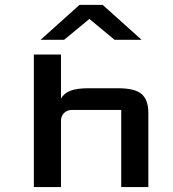

<svg xmlns="http://www.w3.org/2000/svg" viewBox="-20 -758 699 778"><path d="M444.3 -596.7 342.3 -681.2 239.7 -596.7H144.5L302.2 -738.3H396L553.7 -596.7ZM227.1 -537.1V-358.4Q239.3 -380.4 265.6 -390.4Q292 -400.4 336.9 -400.4H459Q526.4 -400.4 553.7 -377Q581.1 -353.5 581.1 -300.3V0H471.2V-312.5H271Q252 -312.5 239.5 -300Q227.1 -287.6 227.1 -268.6V0H117.2V-537.1Z"/></svg>

Font: Squarish Sans CT
Style: Regular
Weight: 400
Version: Version 0.9